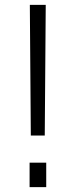

<svg xmlns="http://www.w3.org/2000/svg" viewBox="-20 -765 309 785"><path d="M106 -211 102 -745H167L163 -211ZM101 0V-100H169V0Z"/></svg>

Font: Plus Jakarta Sans Light
Style: Regular
Weight: 300
Designer: Gumpita Rahayu
Foundry: Tokotype
Version: Version 2.006; ttfautohint (v1.8.4.7-5d5b)